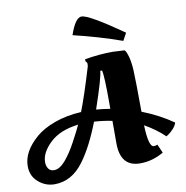

<svg xmlns="http://www.w3.org/2000/svg" viewBox="-133 -1062 1169 1209"><g transform="rotate(-10 452.0 -457.5)"><path d="M119 48Q61 48 16 9Q-29 -30 -29 -93Q-29 -186 68 -270Q115 -311 191.5 -338.5Q268 -366 361 -371Q397 -462 453 -648Q454 -652 454 -662.5Q454 -673 444 -680V-694Q538 -710 623 -710L699 -706Q709 -696 719 -661.5Q729 -627 732 -570Q735 -513 736 -307Q846 -264 933 -203Q928 -184 910.5 -165Q893 -146 878 -136L864 -127Q810 -179 737 -220Q742 -80 775 -80Q786 -80 799 -85L823 -30Q751 12 672 12Q546 12 546 -139V-282Q487 -294 431 -297Q372 -145 306 -56Q229 48 119 48ZM83 -99Q83 -74 95 -57Q107 -40 131 -40Q166 -40 203 -82.5Q240 -125 276.5 -193Q313 -261 329 -296Q211 -282 147 -221Q83 -160 83 -99ZM468 -963Q514 -963 727 -814L701 -766Q555 -818 392 -857Q428 -963 468 -963ZM546 -403Q546 -567 537 -605Q536 -606 531 -606Q526 -606 525 -605Q523 -563 457 -370Q496 -367 546 -359Z"/></g></svg>

Font: Oleo Script Swash Caps
Style: Bold
Weight: 700
Designer: Soytutype
Foundry: Soytutype
Version: Version 1.002